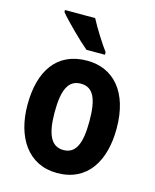

<svg xmlns="http://www.w3.org/2000/svg" viewBox="-116 -845 756 934"><g transform="rotate(15 262.0 -378.0)"><path d="M246 -766H94V-756C123 -720 205 -639 245 -606H338V-619C313 -652 268 -723 246 -766ZM486 -274C486 -456 397 -556 263 -556C111 -556 37 -445 37 -274C37 -111 115 10 261 10C416 10 486 -113 486 -274ZM174 -273C174 -388 200 -440 262 -440C324 -440 349 -388 349 -274C349 -160 324 -106 262 -106C201 -106 174 -161 174 -273Z"/></g></svg>

Font: Noto Sans Gujarati UI Condensed
Style: Bold
Weight: 700
Width: 3
Designer: Jelle Bosma - Monotype Design Team, Universal Thirst
Foundry: Monotype Imaging Inc.
Version: Version 2.106